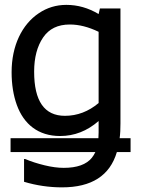

<svg xmlns="http://www.w3.org/2000/svg" viewBox="-20 -581 593 807"><path d="M528.8 0H482.9C485.4 -18.1 486.3 -38.6 486.3 -62V-545.4H399.9L394.5 -522C351.1 -547.9 306.2 -560.5 258.8 -560.5C216.3 -560.5 177.7 -548.8 143.1 -525.4C72.8 -478.5 28.8 -389.6 28.8 -277.8C28.8 -226.1 36.1 -180.2 50.8 -139.6C80.1 -59.1 140.6 -9.3 232.4 -9.3C292.5 -9.3 346.2 -30.3 394.5 -72.3V-24.4C394.5 -19 394 -11.2 393.6 0H24.4V58.1H380.9C376.5 67.4 371.6 75.2 366.2 82C343.3 110.4 303.7 124.5 248 124.5C224.1 124.5 197.3 121.1 167.5 113.8C137.2 106.4 109.9 97.7 85.9 87.4H81.1V183.1C133.3 198.7 186.5 206.5 240.7 206.5C365.2 206.5 441.9 157.2 471.2 58.1H528.8ZM394.5 -147.9C352.1 -112.3 304.7 -94.2 252.9 -94.2C166.5 -94.2 123.5 -156.2 123.5 -279.8C123.5 -338.9 136.2 -386.7 161.1 -423.3C186 -460 223.1 -478 273.4 -478C312 -478 352.1 -467.8 394.5 -447.3Z"/></svg>

Font: SG Kara SemiBold
Style: Regular
Weight: 400
Designer: Damoon Khanjanzadeh
Version: Version 1.000